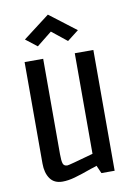

<svg xmlns="http://www.w3.org/2000/svg" viewBox="-82 -754 569 814"><g transform="rotate(-10 203.0 -347.0)"><path d="M117 -576 68 -614 182 -701 296 -614 247 -576 182 -628ZM50 -83V-520H130V-109Q130 -81 134 -69Q138 -57 153 -57Q160 -57 266 -87V-520H346V0H289L274 -34Q258 -28 250 -26Q203 -9 174 -1Q145 7 121 7Q85 7 67.5 -18Q50 -43 50 -83Z"/></g></svg>

Font: Homenaje
Style: Regular
Weight: 400
Designer: Constanza Artigas Preller, Agustina Mingote
Foundry: Constanza Artigas Preller, Agustina Mingote
Version: Version 1.100